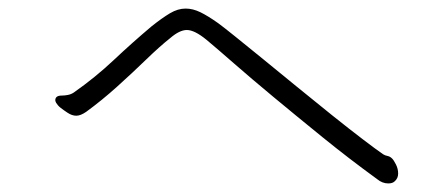

<svg xmlns="http://www.w3.org/2000/svg" viewBox="-20 -544 1040 448"><path d="M895 -174Q899 -170 904 -160Q909 -150 909 -139Q909 -128 901 -121Q896 -116 886 -116Q872 -116 860 -126Q794 -174 733 -223.5Q672 -273 619 -317Q566 -361 526 -396Q486 -431 462 -451Q434 -474 416 -474Q399 -474 377 -455Q353 -436 321.5 -405.5Q290 -375 254 -342.5Q218 -310 181 -283Q168 -274 158 -274Q148 -274 137.5 -281Q127 -288 122 -292Q118 -295 115.5 -298Q113 -301 111 -304Q109 -308 109 -310Q109 -321 124 -321Q131 -321 138.5 -322.5Q146 -324 152 -328Q202 -363 245 -403.5Q288 -444 333 -482Q358 -502 376.5 -513Q395 -524 413 -524Q430 -524 447.5 -515.5Q465 -507 489 -490Q500 -482 528 -459.5Q556 -437 594 -406Q632 -375 673.5 -341Q715 -307 755 -275Q795 -243 826.5 -219Q858 -195 874 -184Q879 -181 884.5 -180Q890 -179 895 -174Z"/></svg>

Font: Moon Stars Kai T Light
Style: Regular
Weight: 300
Designer: GuiWonder
Version: Version 1.101